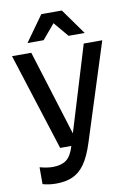

<svg xmlns="http://www.w3.org/2000/svg" viewBox="-98 -785 705 1031"><g transform="rotate(-10 254.0 -270.0)"><path d="M125 185Q103 185 85 182.5Q67 180 50 175V83Q68 88 86 91Q104 94 121 94Q167 94 194.5 74Q222 54 238 0L399 -530H500L331 0Q308 72 279.5 112Q251 152 213 168.5Q175 185 125 185ZM177 0 8 -530H113L278 0ZM326 -585 208 -725H314L414 -585ZM102 -585 202 -725H308L190 -585Z"/></g></svg>

Font: Radio Canada Big
Style: Regular
Weight: 400
Designer: Étienne Aubert Bonn
Foundry: Coppers and Brasses
Version: Version 1.001